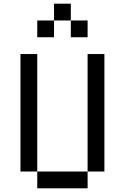

<svg xmlns="http://www.w3.org/2000/svg" viewBox="-20 -1020 676 1040"><path d="M90.9 -727.3V-90.9H181.8V-727.3ZM181.8 -90.9V0H454.5V-90.9ZM454.5 -727.3V-90.9H545.5V-727.3ZM181.8 -909.1V-818.2H272.7V-909.1ZM272.7 -1000V-909.1H363.6V-1000ZM363.6 -909.1V-818.2H454.5V-909.1Z"/></svg>

Font: Departure Mono
Style: Regular
Weight: 400
Monospace: yes
Designer: Helena Zhang
Version: Version 1.500;Glyphs 3.3.1 (3343)